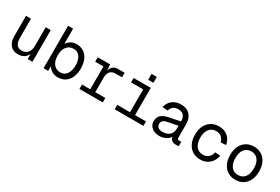

<svg xmlns="http://www.w3.org/2000/svg" viewBox="73 -1740 4053 2781"><g transform="rotate(30 2100.0 -349.5)"><path d="M263 12Q184 12 137 -41.5Q90 -95 90 -189V-530H174V-212Q174 -135 201.5 -98.5Q229 -62 286 -62Q348 -62 384 -102.5Q420 -143 420 -214V-530H504V0H424V-86Q380 12 263 12Z M933 12Q878 12 835 -12Q792 -36 769 -79L766 0H690V-710H774V-456Q793 -489 835 -515.5Q877 -542 933 -542Q1003 -542 1054 -508Q1105 -474 1132.5 -412Q1160 -350 1160 -265Q1160 -180 1132.5 -118Q1105 -56 1054 -22Q1003 12 933 12ZM928 -68Q995 -68 1033.5 -121Q1072 -174 1072 -265Q1072 -357 1033.5 -409.5Q995 -462 930 -462Q857 -462 815.5 -409.5Q774 -357 774 -265Q774 -174 815 -121Q856 -68 928 -68Z M1290 0V-74H1428V-456H1290V-530H1498L1504 -427Q1529 -530 1631 -530H1740V-454H1632Q1574 -454 1543 -419.5Q1512 -385 1512 -320V-74H1680V0Z M1880 0V-74H2093V-456H1890V-530H2177V-74H2360V0ZM2085 -613V-711H2173V-613Z M2630 12Q2580 12 2540 -6Q2500 -24 2477 -56.5Q2454 -89 2454 -132Q2454 -200 2494.5 -237.5Q2535 -275 2622 -292L2800 -328Q2800 -396 2769.5 -429Q2739 -462 2682 -462Q2627 -462 2596 -437.5Q2565 -413 2553 -367L2464 -374Q2479 -449 2535.5 -495.5Q2592 -542 2682 -542Q2778 -542 2831 -484.5Q2884 -427 2884 -326V-106Q2884 -88 2892 -81Q2900 -74 2916 -74H2950V0Q2934 2 2906 2Q2862 2 2836.5 -16Q2811 -34 2803 -75Q2782 -36 2734.5 -12Q2687 12 2630 12ZM2638 -62Q2719 -62 2759.5 -103Q2800 -144 2800 -210V-256L2638 -224Q2584 -214 2563 -193.5Q2542 -173 2542 -140Q2542 -103 2567.5 -82.5Q2593 -62 2638 -62Z M3314 12Q3240 12 3185 -22Q3130 -56 3100 -118.5Q3070 -181 3070 -265Q3070 -349 3100 -411Q3130 -473 3185 -507.5Q3240 -542 3314 -542Q3403 -542 3461.5 -494.5Q3520 -447 3536 -358L3448 -352Q3436 -405 3400.5 -433.5Q3365 -462 3314 -462Q3241 -462 3199.5 -409.5Q3158 -357 3158 -265Q3158 -173 3199.5 -120.5Q3241 -68 3314 -68Q3365 -68 3402.5 -98Q3440 -128 3452 -188L3540 -182Q3524 -94 3463.5 -41Q3403 12 3314 12Z M3900 12Q3827 12 3772.5 -22Q3718 -56 3688 -118.5Q3658 -181 3658 -265Q3658 -350 3688 -412Q3718 -474 3772.5 -508Q3827 -542 3900 -542Q3973 -542 4027.5 -508Q4082 -474 4112 -412Q4142 -350 4142 -265Q4142 -181 4112 -118.5Q4082 -56 4027.5 -22Q3973 12 3900 12ZM3900 -68Q3973 -68 4013.5 -120.5Q4054 -173 4054 -265Q4054 -357 4013.5 -409.5Q3973 -462 3900 -462Q3827 -462 3786.5 -409.5Q3746 -357 3746 -265Q3746 -173 3786.5 -120.5Q3827 -68 3900 -68Z"/></g></svg>

Font: Geist Mono
Style: Regular
Weight: 400
Monospace: yes
Designer: Basement.studio, Andrés Briganti, Mateo Zaragoza
Foundry: Basement.studio, Vercel, Andrés Briganti, Guido Ferreyra, Mateo Zaragoza
Version: Version 1.500; ttfautohint (v1.8.4.7-5d5b)